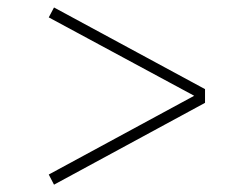

<svg xmlns="http://www.w3.org/2000/svg" viewBox="-20 -486 640 519"><path d="M534.2 -245.1 126 -465.8 111.8 -439 504.9 -227.1 111.8 -14.2 126 13.2 534.2 -208Z"/></svg>

Font: Compagnon Light Italic
Style: Regular
Weight: 400
Italic angle: -12°
Designer: Valentin Papon
Foundry: Velvetyne Type Foundry
Version: Version 1.000;PS 001.000;hotconv 1.0.88;makeotf.lib2.5.64775